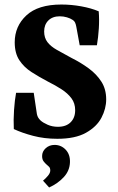

<svg xmlns="http://www.w3.org/2000/svg" viewBox="-20 -603 521 848"><path d="M449 -164Q449 -123 428 -83Q407 -43 359.5 -16.5Q312 10 233 10Q176 10 126.5 -3Q77 -16 41 -33Q39 -73 42 -117Q45 -161 51 -193H129L143 -99Q145 -90 148.5 -84Q152 -78 159 -71Q170 -61 190.5 -52Q211 -43 236 -43Q272 -43 292 -63Q312 -83 312 -116Q312 -147 295.5 -169Q279 -191 252 -208.5Q225 -226 191 -243Q153 -263 119.5 -284.5Q86 -306 65.5 -337Q45 -368 45 -416Q45 -487 96.5 -535Q148 -583 251 -583Q295 -583 339 -575Q383 -567 416 -553Q419 -517 416.5 -477.5Q414 -438 408 -403H332L317 -485Q315 -496 311.5 -503.5Q308 -511 301 -515Q291 -522 275.5 -526.5Q260 -531 244 -531Q212 -531 193.5 -512.5Q175 -494 175 -464Q175 -436 189.5 -417Q204 -398 231.5 -382.5Q259 -367 296 -347Q338 -326 372.5 -300.5Q407 -275 428 -242Q449 -209 449 -164ZM289 113Q288 151 261.5 179.5Q235 208 197 225L170 195Q182 185 192 173Q202 161 202 150Q202 139 196.5 133.5Q191 128 186 124Q179 118 172.5 109.5Q166 101 166 86Q166 66 182 51.5Q198 37 221 37Q250 37 270 58Q290 79 289 113Z"/></svg>

Font: Rasa
Style: Regular
Weight: 400
Designer: Anna Giedrys (Yrsa+Rasa design), David Brezina (Yrsa art-direction, Rasa art-direction, design)
Foundry: Rosetta Type Foundry
Version: Version 2.004